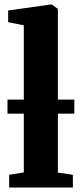

<svg xmlns="http://www.w3.org/2000/svg" viewBox="-20 -839 362 859"><path d="M86.5 -67.5V-725.5L16.5 -740V-792L207 -819H211.5L239 -799V-67L306 -57V0H21V-57ZM312.5 -393.5V-330.5H13.5V-393.5Z"/></svg>

Font: Merriweather 36pt ExtraBold
Style: Regular
Weight: 800
Designer: Eben Sorkin
Foundry: Eben Sorkin
Version: Version 2.100